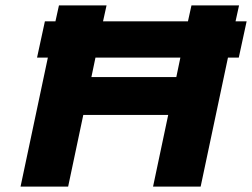

<svg xmlns="http://www.w3.org/2000/svg" viewBox="-20 -690 932 710"><path d="M198 -670 185 -611H146L117 -477H157L56 0H232L288 -265H602L546 0H722L823 -477H863L892 -611H851L864 -670H688L675 -611H361L374 -670ZM318 -405 333 -477H647L632 -405Z"/></svg>

Font: LT Wave Black
Style: Italic
Weight: 900
Designer: Daniel Lyons
Version: Version 2.5 (Glyphs App)